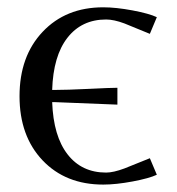

<svg xmlns="http://www.w3.org/2000/svg" viewBox="-20 -495 481 523"><path d="M261.2 -475.1Q295.9 -475.1 341.3 -466.6Q386.7 -458 407.2 -448.2L388.2 -402.8L318.8 -431.2Q290 -441.9 269 -441.9Q202.6 -441.9 163.8 -392.3Q125 -342.8 122.1 -250H128.9Q161.1 -250 221.2 -252.9Q281.2 -255.9 299.8 -255.9V-210L128.9 -216.8H122.1Q125.5 -124 164.1 -74.5Q202.6 -24.9 269 -24.9Q288.6 -24.9 318.8 -36.1L388.2 -64L407.2 -19Q386.7 -9.3 341.3 -0.7Q295.9 7.8 261.2 7.8Q158.7 7.8 95.9 -58.3Q33.2 -124.5 33.2 -232.9Q33.2 -341.8 96.2 -408.4Q159.2 -475.1 261.2 -475.1Z"/></svg>

Font: Resagokr
Style: Regular
Weight: 500
Designer: gluk
Foundry: gluk
Version: Version 0.95